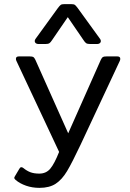

<svg xmlns="http://www.w3.org/2000/svg" viewBox="-20 -753 629 929"><path d="M148 -554Q148 -560 152 -565L260 -714Q269 -726 274 -729.5Q279 -733 291 -733H325Q337 -733 342 -729.5Q347 -726 356 -714L464 -565Q468 -560 468 -554Q468 -548 463 -544Q458 -540 450 -540H417Q403 -540 397 -544Q391 -548 384 -559L308 -670L232 -559Q225 -548 219 -544Q213 -540 199 -540H166Q158 -540 153 -544Q148 -548 148 -554ZM56 118Q49 112 49 108Q49 105 52 100L74 63Q78 56 83 56Q88 56 93 60Q110 74 127.5 80.5Q145 87 170 87Q203 87 223 63.5Q243 40 266 -18L60 -457Q57 -463 57 -468Q57 -480 71 -480H124Q137 -480 141.5 -477Q146 -474 151 -464L310 -108L468 -464Q473 -474 477.5 -477Q482 -480 495 -480H548Q562 -480 562 -468Q562 -463 559 -457L370 -53Q329 34 304.5 75Q280 116 249.5 136Q219 156 171 156Q136 156 106 145.5Q76 135 56 118Z"/></svg>

Font: Mitr Light
Style: Regular
Weight: 300
Designer: Thanarat Vachiruckul
Foundry: Cadson Demak
Version: Version 1.003